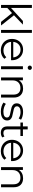

<svg xmlns="http://www.w3.org/2000/svg" viewBox="1895 -2677 787 4617"><g transform="rotate(90 2288.5 -368.5)"><path d="M294 -264 170 -150V0H99V-742H170V-239L484 -526H572L347 -311L593 0H506Z M700 -742H771V0H700Z M1427 -241H987Q993 -159 1050 -108.5Q1107 -58 1194 -58Q1243 -58 1284 -75.5Q1325 -93 1355 -127L1395 -81Q1360 -39 1307.5 -17Q1255 5 1192 5Q1111 5 1048.5 -29.5Q986 -64 951 -125Q916 -186 916 -263Q916 -340 949.5 -401Q983 -462 1041.5 -496Q1100 -530 1173 -530Q1246 -530 1304 -496Q1362 -462 1395 -401.5Q1428 -341 1428 -263ZM987 -294H1360Q1353 -372 1301.5 -420.5Q1250 -469 1173 -469Q1097 -469 1045.5 -420.5Q994 -372 987 -294Z M1573 -526H1644V0H1573ZM1557 -692Q1557 -712 1572 -727Q1587 -742 1609 -742Q1631 -742 1646 -727.5Q1661 -713 1661 -693Q1661 -671 1646 -656Q1631 -641 1609 -641Q1587 -641 1572 -656Q1557 -671 1557 -692Z M2326 -305V0H2255V-298Q2255 -380 2214 -423Q2173 -466 2097 -466Q2012 -466 1962.5 -415.5Q1913 -365 1913 -276V0H1842V-526H1910V-429Q1939 -477 1990.5 -503.5Q2042 -530 2110 -530Q2209 -530 2267.5 -472.5Q2326 -415 2326 -305Z M2446 -60 2478 -116Q2511 -90 2561 -73.5Q2611 -57 2665 -57Q2737 -57 2771.5 -79.5Q2806 -102 2806 -143Q2806 -172 2787 -188.5Q2768 -205 2739 -213.5Q2710 -222 2662 -230Q2598 -242 2559 -254.5Q2520 -267 2492.5 -297Q2465 -327 2465 -380Q2465 -446 2520 -488Q2575 -530 2673 -530Q2724 -530 2775 -516.5Q2826 -503 2859 -481L2828 -424Q2763 -469 2673 -469Q2605 -469 2570.5 -445Q2536 -421 2536 -382Q2536 -352 2555.5 -334Q2575 -316 2604 -307.5Q2633 -299 2684 -290Q2747 -278 2785 -266Q2823 -254 2850 -225Q2877 -196 2877 -145Q2877 -76 2819.5 -35.5Q2762 5 2660 5Q2596 5 2537.5 -13.5Q2479 -32 2446 -60Z M3285 -32Q3265 -14 3235.5 -4.5Q3206 5 3174 5Q3100 5 3060 -35Q3020 -75 3020 -148V-466H2926V-526H3020V-641H3091V-526H3251V-466H3091V-152Q3091 -105 3114.5 -80.5Q3138 -56 3182 -56Q3204 -56 3224.5 -63Q3245 -70 3260 -83Z M3853 -241H3413Q3419 -159 3476 -108.5Q3533 -58 3620 -58Q3669 -58 3710 -75.5Q3751 -93 3781 -127L3821 -81Q3786 -39 3733.5 -17Q3681 5 3618 5Q3537 5 3474.5 -29.5Q3412 -64 3377 -125Q3342 -186 3342 -263Q3342 -340 3375.5 -401Q3409 -462 3467.5 -496Q3526 -530 3599 -530Q3672 -530 3730 -496Q3788 -462 3821 -401.5Q3854 -341 3854 -263ZM3413 -294H3786Q3779 -372 3727.5 -420.5Q3676 -469 3599 -469Q3523 -469 3471.5 -420.5Q3420 -372 3413 -294Z M4483 -305V0H4412V-298Q4412 -380 4371 -423Q4330 -466 4254 -466Q4169 -466 4119.5 -415.5Q4070 -365 4070 -276V0H3999V-526H4067V-429Q4096 -477 4147.5 -503.5Q4199 -530 4267 -530Q4366 -530 4424.5 -472.5Q4483 -415 4483 -305Z"/></g></svg>

Font: APTA Sans Regular
Style: Regular
Weight: 400
Version: Version 7.200